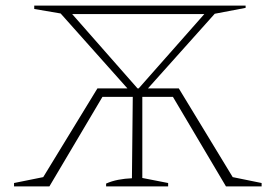

<svg xmlns="http://www.w3.org/2000/svg" viewBox="-20 -664 984 684"><path d="M30 0V-12L134 -33L327 -349H434L196 -616L102 -632V-644H855V-636L745 -615L507 -349H617L809 -33L912 -12V0H785L596 -319H487V-30L579 -12V0H358V-10Q378 -19 401.5 -23.5Q425 -28 450 -29L453 -319H345L156 0ZM237 -614 470 -349H474L708 -614Z"/></svg>

Font: Piazzolla Thin
Style: Regular
Weight: 100
Designer: Juan Pablo del Peral
Foundry: Huerta Tipografica
Version: Version 1.330